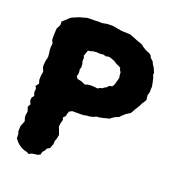

<svg xmlns="http://www.w3.org/2000/svg" viewBox="-129 -789 824 905"><g transform="rotate(20 283.0 -336.5)"><path d="M116 15 105 9 89 5 74 -2 61 -11 53 -18 39 -35 38 -57 34 -69 35 -95 40 -108 46 -123 41 -140 40 -150 43 -172 36 -193 44 -207 37 -225 38 -239 47 -251 42 -267 43 -287 37 -298 49 -313 44 -330V-344L45 -356L48 -373L40 -392L39 -402L41 -424L46 -446L45 -459L42 -482V-496L44 -513L37 -527L36 -541L37 -572L38 -586L45 -599L49 -609L48 -624L61 -636L77 -651L86 -658L122 -673L138 -677L155 -682L172 -683H195L215 -684L230 -683L256 -688H285L307 -684L330 -680L358 -679L374 -678L398 -669L412 -663L435 -655L442 -652L453 -643L468 -634L489 -625L497 -619L502 -608L517 -594L521 -584L531 -569L541 -546L540 -536L546 -521L550 -502L554 -482L553 -470V-453L548 -437L551 -414L546 -405L536 -390L530 -377L522 -364L515 -353L506 -336L501 -330L483 -319L470 -308L458 -295L439 -287L428 -280L418 -272L401 -268L390 -265L370 -261L357 -260L342 -253L323 -249H314L299 -246L284 -245H271H240L226 -237L221 -221L220 -213L209 -202L213 -191L208 -173L206 -155L211 -143L220 -118L216 -98L211 -85L210 -67L207 -61L202 -46L188 -38L183 -27L173 -16L170 -2L158 4L130 8ZM253 -383 268 -388 285 -389 301 -388 315 -386 327 -393 337 -395 344 -401 354 -406 364 -417 377 -419 384 -429 388 -442 393 -461 395 -469 392 -484V-494L385 -505L383 -514L373 -520L361 -525L347 -534L333 -540L320 -544L314 -545L302 -542L285 -546L275 -544L255 -545L237 -544L225 -540L212 -538L208 -526L202 -509L206 -500L205 -482L209 -471L210 -454L206 -442L208 -430L207 -418L204 -407L212 -396L233 -392L244 -387Z"/></g></svg>

Font: Winky Rough
Style: Bold
Weight: 700
Designer: Simon Atzbach
Foundry: typofactur
Version: Version 1.206; ttfautohint (v1.8.4.7-5d5b)